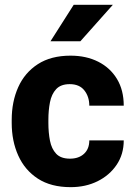

<svg xmlns="http://www.w3.org/2000/svg" viewBox="-20 -770 561 800"><path d="M271.5 -108.9Q308.1 -108.9 330.1 -129.2Q352.1 -149.4 352.1 -185.1H495.6Q495.6 -127.4 466.1 -83.5Q436.5 -39.6 386.7 -14.9Q336.9 9.8 274.4 9.8Q192.4 9.8 137.9 -25.6Q83.5 -61 56.2 -121.6Q28.8 -182.1 28.8 -257.8V-270.5Q28.8 -346.2 55.9 -406.7Q83 -467.3 137.7 -502.7Q192.4 -538.1 273.9 -538.1Q339.4 -538.1 389.2 -512.9Q439 -487.8 467.3 -441.2Q495.6 -394.5 495.6 -329.6H352.1Q352.1 -367.2 331.5 -393.3Q311 -419.4 270.5 -419.4Q233.4 -419.4 214.1 -398.7Q194.8 -377.9 188.2 -344Q181.6 -310.1 181.6 -270.5V-257.8Q181.6 -217.8 188.2 -183.8Q194.8 -149.9 214.1 -129.4Q233.4 -108.9 271.5 -108.9ZM190.4 -598.1 287.1 -750H450.2L314.9 -598.1Z"/></svg>

Font: Vazirmatn RD FD ExtraBold
Style: Regular
Weight: 800
Designer: Saber Rastikerdar
Foundry: Saber Rastikerdar
Version: Version 33.003